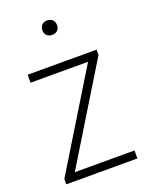

<svg xmlns="http://www.w3.org/2000/svg" viewBox="-141 -820 690 893"><g transform="rotate(-20 204.0 -373.5)"><path d="M85.5 -39.5H381V0H29V-26.5L319 -501H34.5V-540.5H375.5V-514ZM169.5 -711Q169.5 -727 179.2 -737Q189 -747 205.5 -747Q222 -747 232 -737Q242 -727 242 -711Q242 -694.5 232 -685Q222 -675.5 205.5 -675.5Q189 -675.5 179.2 -685Q169.5 -694.5 169.5 -711Z"/></g></svg>

Font: Encode Sans Semi Condensed ExLight
Style: Regular
Weight: 275
Width: 4
Designer: Multiple Designers
Foundry: Impallari Type
Version: Version 2.000